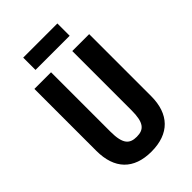

<svg xmlns="http://www.w3.org/2000/svg" viewBox="-261 -984 1093 1093"><g transform="rotate(-45 285.5 -437.5)"><path d="M422 -885H147V-786H422ZM507 -215V-714H371V-237C371 -138 344 -109 286 -109C230 -109 200 -134 200 -236V-714H66V-216C66 -69 143 10 285 10C429 10 507 -71 507 -215Z"/></g></svg>

Font: Noto Sans Gurmukhi UI ExtraCondensed
Style: Bold
Weight: 700
Width: 2
Designer: Jelle Bosma - Monotype Design Team
Foundry: Monotype Imaging Inc.
Version: Version 2.004